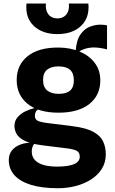

<svg xmlns="http://www.w3.org/2000/svg" viewBox="-20 -820 640 1070"><path d="M300 -630Q216.5 -630 168.2 -675.8Q120 -721.5 127.5 -800.5H236Q233.5 -775.5 240.5 -756.8Q247.5 -738 262.8 -727.8Q278 -717.5 300 -717.5Q322 -717.5 337.2 -727.8Q352.5 -738 359.5 -756.8Q366.5 -775.5 363.5 -800.5H472.5Q480 -721.5 431.8 -675.8Q383.5 -630 300 -630ZM303 229Q213.5 229 152.2 210Q91 191 60 155.8Q29 120.5 29 72Q29 40.5 46.2 18.8Q63.5 -3 93 -14.2Q122.5 -25.5 159 -24.5L179.5 -27Q172.5 -21 167.5 -13.8Q162.5 -6.5 159.8 3Q157 12.5 157 24Q157 53 174.2 71.8Q191.5 90.5 223.2 99.5Q255 108.5 299 108.5Q360 108.5 392.5 94.8Q425 81 424.5 52Q424.5 30 407.8 20.5Q391 11 347 6L217.5 -10Q150.5 -18.5 116.8 -35.8Q83 -53 71.8 -74.8Q60.5 -96.5 60.5 -117.5Q60.5 -146.5 78 -166.8Q95.5 -187 121.2 -199.5Q147 -212 171.8 -217.5Q196.5 -223 211 -221.5Q197 -214.5 185.8 -205Q174.5 -195.5 174.5 -173.5Q174.5 -156.5 188 -148.2Q201.5 -140 243 -134.5L383 -117Q459.5 -107.5 499.8 -85.5Q540 -63.5 554.8 -31.5Q569.5 0.5 569.5 40Q569.5 86 547.2 121.2Q525 156.5 487 180.5Q449 204.5 401.2 216.8Q353.5 229 303 229ZM306 -192Q195 -192 134 -241.2Q73 -290.5 73 -374.5Q73 -458 134.2 -507Q195.5 -556 307 -555Q372.5 -554.5 425 -532.2Q477.5 -510 508.2 -469.2Q539 -428.5 539 -372Q539 -289 478 -240.5Q417 -192 306 -192ZM306.5 -297Q349.5 -297 370.5 -315Q391.5 -333 391.5 -372.5Q391.5 -412.5 370.2 -431.2Q349 -450 305.5 -450Q266 -450 243 -432Q220 -414 220 -375Q220 -334.5 243.2 -315.8Q266.5 -297 306.5 -297ZM414.5 -529.5 401.5 -534.5Q406 -596 428.2 -627.8Q450.5 -659.5 480.5 -671Q510.5 -682.5 538 -682.5Q548 -682.5 559.2 -681.5Q570.5 -680.5 576.5 -678V-545Q553.5 -550.5 535.8 -553Q518 -555.5 502 -555.5Q489.5 -555.5 475.2 -553.2Q461 -551 445.8 -545.2Q430.5 -539.5 414.5 -529.5Z"/></svg>

Font: Spline Sans Mono
Style: Bold
Weight: 700
Designer: Eben Sorkin, Mirko Velimirovic
Foundry: Sorkin Type
Version: Version 1.004